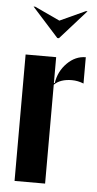

<svg xmlns="http://www.w3.org/2000/svg" viewBox="-51 -716 377 749"><g transform="rotate(5 137.5 -342.0)"><path d="M49.8 -684.1H56.2L154.8 -638.2L254.9 -684.1H261.2L159.2 -569.8H152.8ZM35.2 -495.1H154.8V-394H158.2Q165 -440.4 197.3 -472.7Q229.5 -504.9 270 -504.9V-401.9Q247.6 -411.1 224.1 -411.1Q178.7 -411.1 154.8 -387.2V0H35.2Z"/></g></svg>

Font: Moniqa Black Display
Style: Regular
Weight: 900
Designer: Rajesh Rajput
Foundry: Rajesh Rajput
Version: Version 1.000